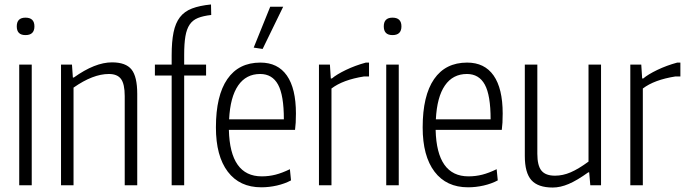

<svg xmlns="http://www.w3.org/2000/svg" viewBox="-20 -829 3075 859"><path d="M94 -672Q55 -672 55 -711Q55 -750 94 -750Q134 -750 134 -711Q134 -672 94 -672ZM66 -540H122V0H66Z M253 -540H302L306 -482H310Q405 -550 481 -550Q543 -550 568.5 -518Q594 -486 594 -409V0H538V-399Q538 -453 521.5 -475.5Q505 -498 467 -498Q396 -498 309 -437V0H253Z M748 -491H673V-540H748V-582Q748 -643 756.5 -684.5Q765 -726 785 -752Q805 -778 839 -791Q873 -804 924 -809L925 -762Q889 -758 865.5 -748.5Q842 -739 828.5 -719Q815 -699 809.5 -666.5Q804 -634 804 -584V-540H902V-491H804V0H748Z M1115 -616 1189 -799H1247L1155 -610ZM1149 9Q1052 9 999 -61Q946 -131 946 -259Q946 -401 997 -475Q1048 -549 1145 -549Q1223 -549 1263.5 -491Q1304 -433 1304 -321Q1304 -296 1303 -280.5Q1302 -265 1300 -248H1004Q1009 -40 1151 -40Q1183 -40 1212.5 -47.5Q1242 -55 1277 -72L1282 -22Q1254 -7 1219 1Q1184 9 1149 9ZM1144 -498Q1081 -498 1045.5 -446.5Q1010 -395 1005 -295H1250Q1250 -403 1224 -450.5Q1198 -498 1144 -498Z M1407 -540H1456L1460 -478H1465Q1486 -496 1527.5 -516Q1569 -536 1617 -549H1631V-487H1609Q1514 -472 1463 -433V0H1407Z M1736 -672Q1697 -672 1697 -711Q1697 -750 1736 -750Q1776 -750 1776 -711Q1776 -672 1736 -672ZM1708 -540H1764V0H1708Z M2074 9Q1977 9 1924 -61Q1871 -131 1871 -259Q1871 -401 1922 -475Q1973 -549 2070 -549Q2148 -549 2188.5 -491Q2229 -433 2229 -321Q2229 -296 2228 -280.5Q2227 -265 2225 -248H1929Q1934 -40 2076 -40Q2108 -40 2137.5 -47.5Q2167 -55 2202 -72L2207 -22Q2179 -7 2144 1Q2109 9 2074 9ZM2069 -498Q2006 -498 1970.5 -446.5Q1935 -395 1930 -295H2175Q2175 -403 2149 -450.5Q2123 -498 2069 -498Z M2453 10Q2387 10 2357.5 -23Q2328 -56 2328 -131V-540H2384V-141Q2384 -88 2402.5 -65.5Q2421 -43 2463 -43Q2498 -43 2533 -58Q2568 -73 2613 -106V-540H2669V0H2621L2616 -58H2612Q2562 -22 2524.5 -6Q2487 10 2453 10Z M2800 -540H2849L2853 -478H2858Q2879 -496 2920.5 -516Q2962 -536 3010 -549H3024V-487H3002Q2907 -472 2856 -433V0H2800Z"/></svg>

Font: Encode Sans Compressed
Style: Light
Weight: 300
Designer: Pablo Impallari, Andres Torresi
Foundry: Pablo Impallari, Andres Torresi
Version: Version 1.000; ttfautohint (v1.00) -l 8 -r 50 -G 200 -x 14 -